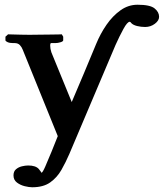

<svg xmlns="http://www.w3.org/2000/svg" viewBox="-20 -579 692 811"><path d="M468 -389 273 71Q258 106 239.5 138.5Q221 171 192 191.5Q163 212 116 212Q103 212 84.5 207.5Q66 203 51.5 192Q37 181 37 162Q37 145 47.5 136Q58 127 72.5 123.5Q87 120 99 120Q131 120 144 135Q156 150 155 151Q160 150 171 125Q182 100 198 61L224 -4Q187 -95 150 -186.5Q113 -278 76 -369Q72 -380 64 -388.5Q56 -397 42 -397H35Q21 -397 12 -401Q3 -405 3 -409V-424L14 -434Q14 -434 30.5 -433.5Q47 -433 69 -432.5Q91 -432 105 -432Q122 -432 145 -432.5Q168 -433 190 -433Q212 -433 226.5 -433.5Q241 -434 241 -434L247 -424V-409Q247 -404 235.5 -400.5Q224 -397 214 -397H196Q192 -397 192 -386Q192 -373 197 -358L283 -148Q309 -209 335 -270.5Q361 -332 386 -393Q404 -437 430 -474.5Q456 -512 489 -535.5Q522 -559 561 -559Q614 -559 633 -543.5Q652 -528 652 -508Q652 -492 634 -478.5Q616 -465 593 -465Q576 -465 559.5 -469Q543 -473 535 -481Q531 -487 528 -487Q518 -487 501.5 -457Q485 -427 468 -389Z"/></svg>

Font: Libertinus Serif SemiBold
Style: Regular
Weight: 600
Designer: Philipp H. Poll, Khaled Hosny
Foundry: Caleb Maclennan
Version: Version 7.051;RELEASE